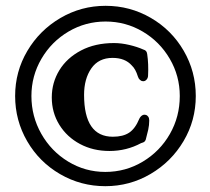

<svg xmlns="http://www.w3.org/2000/svg" viewBox="-20 -657 721 660"><path d="M32 -327Q32 -411 74 -482Q116 -553 187.5 -595Q259 -637 343 -637Q427 -637 498.5 -595.5Q570 -554 611.5 -482.5Q653 -411 653 -327Q653 -243 611 -172Q569 -101 497.5 -59Q426 -17 342 -17Q258 -17 186.5 -58.5Q115 -100 73.5 -171.5Q32 -243 32 -327ZM598 -327Q598 -396 563.5 -455Q529 -514 470.5 -548.5Q412 -583 343 -583Q274 -583 215.5 -548.5Q157 -514 122.5 -455Q88 -396 88 -327Q88 -257 122 -197Q156 -137 214.5 -101.5Q273 -66 342 -66Q412 -66 471 -101.5Q530 -137 564 -196.5Q598 -256 598 -327ZM158 -322Q158 -373 184 -415.5Q210 -458 258.5 -483.5Q307 -509 372 -509Q397 -509 424.5 -502.5Q452 -496 472 -487Q479 -485 482 -481.5Q485 -478 486 -471Q491 -437 489 -398Q489 -389 483.5 -383Q478 -377 471 -378Q466 -378 461 -382.5Q456 -387 454 -394Q446 -420 433 -432Q410 -458 367 -458Q319 -458 294 -422Q269 -386 269 -331Q269 -187 368 -187Q403 -187 424 -201Q445 -215 459 -249Q463 -257 469 -260.5Q475 -264 481 -262Q486 -261 489.5 -256Q493 -251 493 -243Q493 -227 489.5 -211Q486 -195 481 -177Q479 -172 476.5 -170Q474 -168 471 -167Q468 -166 465 -165Q415 -138 356 -138Q300 -138 255 -162Q210 -186 184 -228Q158 -270 158 -322Z"/></svg>

Font: EB Garamond
Style: Bold
Weight: 700
Designer: Georg Duffner and Octavio Pardo
Foundry: Georg Duffner
Version: Version 1.000; ttfautohint (v1.6)